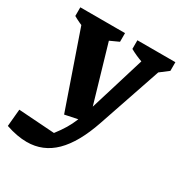

<svg xmlns="http://www.w3.org/2000/svg" viewBox="-198 -618 887 941"><g transform="rotate(30 245.5 -147.5)"><path d="M-32 182 -23 85 181 99Q205 68 221.5 40.5Q238 13 250 -17Q262 -47 274 -84L398 -489H501L354 -57Q309 75 243.5 139.5Q178 204 87 204Q60 204 30 198.5Q0 193 -32 182ZM179 -4 11 -489H170L304 -30ZM124 -398Q89 -405 53.5 -418Q18 -431 -15 -450V-499H238V-450ZM455 -398Q417 -405 379.5 -418Q342 -431 308 -450V-499H523V-450Z"/></g></svg>

Font: Piazzolla Thin ExtraBold
Style: Regular
Weight: 800
Version: Version 2.005